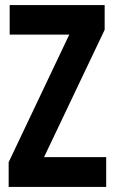

<svg xmlns="http://www.w3.org/2000/svg" viewBox="-20 -734 451 754"><path d="M397 0H14V-97L252 -598H18V-714H391V-617L153 -117H397Z"/></svg>

Font: Noto Sans Gujarati ExtraCondensed
Style: Bold
Weight: 700
Width: 2
Designer: Jelle Bosma - Monotype Design Team, Universal Thirst
Foundry: Monotype Imaging Inc.
Version: Version 2.106; ttfautohint (v1.8.4.7-5d5b)